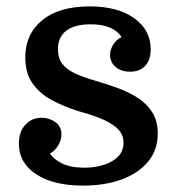

<svg xmlns="http://www.w3.org/2000/svg" viewBox="-20 -570 552 600"><path d="M243 -46Q295 -46 330.5 -66.5Q366 -87 366 -123Q366 -152 344.5 -170.5Q323 -189 290.5 -201.5Q258 -214 224 -223Q183 -236 145 -255.5Q107 -275 83 -307.5Q59 -340 59 -391Q59 -463 111.5 -506.5Q164 -550 260 -550Q348 -550 399.5 -513Q451 -476 451 -416Q451 -383 434 -364.5Q417 -346 387 -346Q358 -346 341 -361Q324 -376 324 -398Q324 -415 334 -431Q344 -447 360 -454Q347 -474 323 -484Q299 -494 263 -494Q213 -494 187 -474Q161 -454 161 -416Q161 -389 174 -371.5Q187 -354 210.5 -342.5Q234 -331 267 -321Q305 -310 342 -297Q379 -284 408.5 -265.5Q438 -247 455.5 -219.5Q473 -192 473 -153Q473 -101 442.5 -64.5Q412 -28 359.5 -9Q307 10 240 10Q147 10 93 -25.5Q39 -61 39 -121Q39 -159 59.5 -180.5Q80 -202 110 -202Q134 -202 153 -188.5Q172 -175 172 -150Q172 -132 161.5 -115Q151 -98 136 -90Q147 -73 173.5 -59.5Q200 -46 243 -46Z"/></svg>

Font: Domine SemiBold
Style: Regular
Weight: 600
Designer: Pablo Impallari, Rodrigo Fuenzalida, Brenda Gallo
Foundry: Pablo Impallari, Rodrigo Fuenzalida, Brenda Gallo
Version: Version 2.000